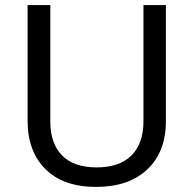

<svg xmlns="http://www.w3.org/2000/svg" viewBox="-20 -734 771 764"><path d="M640.1 -713.9V-252Q640.1 -129.9 566.4 -60.1Q492.2 9.8 362.3 9.8Q232.4 9.8 161.1 -60.8Q89.8 -131.3 89.8 -253.9V-713.9H180.2V-251Q180.2 -163.6 226.8 -115.7Q273.4 -67.9 364.3 -67.9Q455.1 -67.9 502.9 -115.2Q550.8 -162.6 550.8 -252V-713.9Z"/></svg>

Font: NotoSans
Style: Regular
Weight: 400
Designer: Monotype Design team
Foundry: Monotype Imaging Inc.
Version: Version 1.04